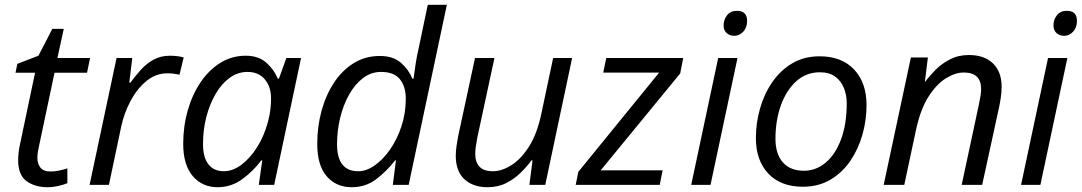

<svg xmlns="http://www.w3.org/2000/svg" viewBox="-20 -780 4563 810"><path d="M180.7 9.8Q127.4 9.8 92 -15.9Q56.6 -41.5 56.6 -104Q56.6 -119.1 58.6 -137Q60.5 -154.8 64.9 -173.8L127.9 -473.1H45.4L53.2 -510.7L142.1 -544.9L200.7 -658.2H249L222.2 -535.2H359.9L347.2 -473.1H210L146.5 -172.9Q143.1 -159.2 140.4 -143.6Q137.7 -127.9 137.7 -113.8Q137.7 -89.4 150.4 -73Q163.1 -56.6 192.9 -56.6Q211.4 -56.6 228.3 -60.1Q245.1 -63.5 264.2 -69.8V-7.3Q252 -1.5 227.3 4.2Q202.6 9.8 180.7 9.8Z M357.9 0 471.7 -535.2H538.1L525.4 -431.6H530.3Q550.8 -459.5 574.2 -485.6Q597.7 -511.7 627.7 -528.3Q657.7 -544.9 696.8 -544.9Q711.4 -544.9 726.6 -543.2Q741.7 -541.5 754.9 -537.6L737.3 -464.8Q710.9 -470.7 686 -470.7Q636.7 -470.7 596.9 -437.5Q557.1 -404.3 530.3 -353.3Q503.4 -302.2 491.7 -247.6L439.5 0Z M897.9 9.8Q833 9.8 793 -37.4Q752.9 -84.5 752.9 -173.3Q752.9 -247.1 772 -314Q791 -380.9 826.2 -432.9Q861.3 -484.9 909.7 -514.9Q958 -544.9 1016.6 -544.9Q1070.8 -544.9 1103.8 -515.4Q1136.7 -485.8 1151.9 -448.2H1156.7L1188 -535.2H1250L1136.7 0H1071.8L1086.4 -103.5H1082.5Q1049.3 -59.1 1002.7 -24.7Q956.1 9.8 897.9 9.8ZM924.3 -57.6Q961.9 -57.6 998.8 -85.2Q1035.6 -112.8 1065.2 -159.9Q1094.7 -207 1110.4 -266.1Q1118.2 -294.9 1120.8 -319.1Q1123.5 -343.3 1123.5 -364.3Q1123.5 -414.6 1096.9 -445.6Q1070.3 -476.6 1024.4 -476.6Q983.4 -476.6 949 -451.7Q914.6 -426.8 889.4 -383.5Q864.3 -340.3 850.3 -285.9Q836.4 -231.4 836.4 -171.9Q836.4 -115.7 859.4 -86.7Q882.3 -57.6 924.3 -57.6Z M1463.9 9.8Q1397.9 9.8 1358.2 -36.4Q1318.4 -82.5 1318.4 -173.3Q1318.4 -245.6 1336.4 -312Q1354.5 -378.4 1388.7 -430.7Q1422.9 -482.9 1471.9 -513.4Q1521 -543.9 1582.5 -543.9Q1638.7 -543.9 1671.6 -514.9Q1704.6 -485.8 1719.7 -448.2H1724.6Q1729 -481.9 1733.9 -513.4Q1738.8 -544.9 1747.1 -580.6L1784.7 -759.8H1865.2L1704.1 0H1637.2L1650.4 -103.5H1647Q1611.3 -57.6 1566.9 -23.9Q1522.5 9.8 1463.9 9.8ZM1491.2 -57.6Q1525.9 -57.6 1561 -82.3Q1596.2 -106.9 1626 -149.9Q1655.8 -192.9 1673.8 -247.8Q1691.9 -302.7 1691.9 -363.3Q1691.9 -415 1667 -445.8Q1642.1 -476.6 1587.4 -476.6Q1545.4 -476.6 1511.2 -450.4Q1477.1 -424.3 1452.6 -380.6Q1428.2 -336.9 1415 -282.7Q1401.9 -228.5 1401.9 -171.9Q1401.9 -57.6 1491.2 -57.6Z M2036.6 9.8Q1975.6 9.8 1939.2 -23.9Q1902.8 -57.6 1902.8 -122.6Q1902.8 -144 1906 -164.3Q1909.2 -184.6 1913.1 -206.5L1983.9 -535.2H2065.9L1993.2 -197.3Q1989.3 -176.3 1987.1 -159.9Q1984.9 -143.6 1984.9 -130.9Q1984.9 -96.2 2002.7 -76.9Q2020.5 -57.6 2059.6 -57.6Q2096.2 -57.6 2136.5 -82.5Q2176.8 -107.4 2211.2 -160.9Q2245.6 -214.4 2263.7 -299.8L2313.5 -535.2H2393.6L2280.3 0H2213.4L2226.6 -103.5H2222.2Q2203.6 -78.1 2177.2 -52Q2150.9 -25.9 2116.2 -8.1Q2081.5 9.8 2036.6 9.8Z M2408.7 0 2419.9 -55.2 2760.7 -473.6H2524.9L2537.6 -535.2H2862.3L2849.6 -470.2L2514.2 -61.5H2775.4L2763.2 0Z M3078.1 -628.9Q3058.6 -628.9 3045.7 -640.4Q3032.7 -651.9 3032.7 -672.9Q3032.7 -697.3 3047.4 -715.8Q3062 -734.4 3088.9 -734.4Q3131.8 -734.4 3131.8 -691.9Q3131.8 -663.1 3115.2 -646Q3098.6 -628.9 3078.1 -628.9ZM2896 0 3009.8 -535.2H3091.3L2977.5 0Z M3366.7 7.8Q3273.9 7.8 3221.4 -47.6Q3168.9 -103 3168.9 -197.8Q3168.9 -260.7 3186.3 -322Q3203.6 -383.3 3237.8 -433.1Q3272 -482.9 3322 -512.7Q3372.1 -542.5 3437.5 -542.5Q3530.8 -542.5 3583.3 -486.8Q3635.7 -431.2 3635.7 -335.9Q3635.7 -273.9 3618.7 -212.9Q3601.6 -151.9 3567.6 -101.8Q3533.7 -51.8 3483.4 -22Q3433.1 7.8 3366.7 7.8ZM3371.6 -59.6Q3422.4 -59.6 3463.4 -94Q3504.4 -128.4 3528.3 -192.6Q3552.2 -256.8 3552.2 -345.2Q3552.2 -377 3541 -406.7Q3529.8 -436.5 3504.9 -455.8Q3480 -475.1 3438.5 -475.1Q3381.3 -475.1 3339.4 -437.3Q3297.4 -399.4 3274.4 -335.7Q3251.5 -272 3251.5 -194.3Q3251.5 -130.4 3282.7 -95Q3314 -59.6 3371.6 -59.6Z M3708 0 3822.8 -537.6H3894.5L3881.8 -434.6H3882.8Q3901.4 -460 3927.5 -486.1Q3953.6 -512.2 3988.5 -530Q4023.4 -547.9 4067.9 -547.9Q4132.3 -547.9 4168.9 -512.7Q4205.6 -477.5 4205.6 -413.6Q4205.6 -391.1 4202.1 -368.2Q4198.7 -345.2 4194.8 -327.1L4123.5 0H4037.1L4109.4 -337.9Q4113.8 -359.9 4116.5 -375.5Q4119.1 -391.1 4119.1 -404.8Q4119.1 -474.1 4045.9 -474.1Q4010.3 -474.1 3970.7 -449.7Q3931.2 -425.3 3897.5 -372.8Q3863.8 -320.3 3845.2 -235.8L3794.9 0Z M4469.7 -628.9Q4450.2 -628.9 4437.3 -640.4Q4424.3 -651.9 4424.3 -672.9Q4424.3 -697.3 4439 -715.8Q4453.6 -734.4 4480.5 -734.4Q4523.4 -734.4 4523.4 -691.9Q4523.4 -663.1 4506.8 -646Q4490.2 -628.9 4469.7 -628.9ZM4287.6 0 4401.4 -535.2H4482.9L4369.1 0Z"/></svg>

Font: Open Sans
Style: Italic
Weight: 400
Italic angle: -12°
Designer: Monotype Design Team
Foundry: Monotype Imaging Inc.
Version: Version 3.000; ttfautohint (v1.8.4)